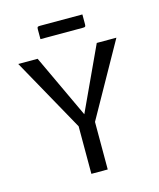

<svg xmlns="http://www.w3.org/2000/svg" viewBox="-95 -669 610 737"><g transform="rotate(-15 210.0 -300.0)"><path d="M122 -550V-589Q122 -596 124 -598Q126 -600 133 -600H302V-561Q302 -554 300 -552Q298 -550 291 -550ZM177 0V-189L15 -480H92L210 -228L327 -480H405L242 -189V0Z"/></g></svg>

Font: Glametrix
Style: Regular
Weight: 500
Designer: gluk
Foundry: gluk
Version: Version 0.40